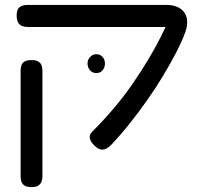

<svg xmlns="http://www.w3.org/2000/svg" viewBox="-20 -602 823 783"><path d="M371 -3Q350 -21 346.5 -37Q343 -53 358 -67Q404 -113 445 -161.5Q486 -210 520.5 -260Q555 -310 583.5 -357.5Q612 -405 634 -448.5Q656 -492 672 -529L735 -469Q721 -431 697.5 -386Q674 -341 644.5 -292Q615 -243 580.5 -194Q546 -145 509 -98.5Q472 -52 434 -12Q425 -2 414.5 3.5Q404 9 393.5 8Q383 7 371 -3ZM108 161Q90 161 80.5 155Q71 149 67.5 139Q64 129 64 116V-314Q64 -326 67.5 -336Q71 -346 81 -351.5Q91 -357 109 -357Q127 -357 136.5 -351Q146 -345 149.5 -335.5Q153 -326 153 -313V117Q153 130 149 139.5Q145 149 136 155Q127 161 108 161ZM735 -469 667 -492H571H93Q80 -492 70 -496Q60 -500 54 -510Q48 -520 48 -538Q48 -557 54 -566Q60 -575 70 -578.5Q80 -582 92 -582H658Q694 -582 715.5 -567Q737 -552 742 -526.5Q747 -501 735 -469ZM373 -304Q357 -304 347 -315.5Q337 -327 337 -344Q337 -358 347.5 -369.5Q358 -381 372 -381Q388 -381 398 -370Q408 -359 408 -343Q408 -327 398.5 -315.5Q389 -304 373 -304Z"/></svg>

Font: Fredoka Expanded
Style: Regular
Weight: 400
Width: 7
Designer: Ben Nathan
Foundry: Milena B. Brandão, Ben Nathan
Version: Version 2.001